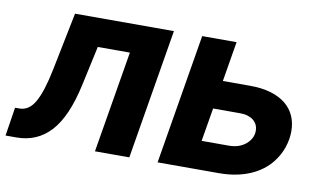

<svg xmlns="http://www.w3.org/2000/svg" viewBox="-78 -669 1333 793"><g transform="rotate(10 588.0 -272.5)"><path d="M502.1 0H358L429.3 -426.5H294.7L258.5 -259.9Q229 -124.3 172.2 -62.1Q115.4 0 28.4 0H-17L1.8 -120H19.9Q60.4 -120 85.2 -164.1Q110.4 -208.5 129.6 -304L178.3 -545.5H593Z M878.2 0H620.7L711.6 -545.5H855.8L827.8 -377.8H941.8Q991.5 -377.8 1029.1 -366.7Q1066.8 -355.5 1092 -334.9Q1117.2 -314.3 1129.8 -285.7Q1142.4 -257.1 1142.4 -221.9Q1142.4 -187.9 1130.7 -153.6Q1119 -119.3 1095.5 -89.5Q1079.5 -69.2 1057.7 -52.7Q1035.9 -36.2 1008.7 -24.5Q981.5 -12.8 948.9 -6.4Q916.2 0 878.2 0ZM898.1 -119Q941.8 -119 969.5 -142.4Q997.5 -166.2 997.5 -198.9Q997.5 -212 992.4 -223Q987.2 -234 977.6 -242Q968 -250 954 -254.4Q940 -258.9 922.2 -258.9H807.9L784.4 -119Z"/></g></svg>

Font: Linik Sans
Style: Bold Italic
Weight: 700
Italic angle: 9°
Designer: Fonts by Rasmus Andersson / Changes by Cristiano Sobral with parts from Marc Monis
Foundry: rsms
Version: Version 3.020; ttfautohint (v1.6)